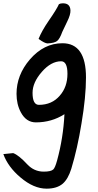

<svg xmlns="http://www.w3.org/2000/svg" viewBox="-50 -736 585 1150"><path d="M229 394Q152 394 73 327Q-2 264 -30 187L29 181Q62 193 113 248Q154 292 212 292Q255 292 269 279Q280 269 292 225Q329 90 336 -52Q259 -3 165 -3Q107 -3 75 -63Q49 -111 49 -174Q49 -287 129 -380Q213 -477 324 -477Q465 -477 465 -272Q465 -155 438 4Q414 153 377 275Q358 336 326 364Q291 394 229 394ZM145 -180Q145 -108 183 -108Q261 -108 308 -163Q354 -215 354 -294Q354 -369 316 -369Q256 -369 200.5 -305.5Q145 -242 145 -180ZM303 -711Q312 -716 324 -716Q370 -718 372 -674Q373 -648 353 -608Q325 -550 323 -545Q308 -503 292 -490.5Q276 -478 235 -476Q218 -476 181 -503Q200 -551 242 -612Q288 -678 303 -711Z"/></svg>

Font: Wortlaut AH
Style: SemiBold
Weight: 600
Designer: Andreas Höfeld
Foundry: Fontgrube AH
Version: Version 2.59